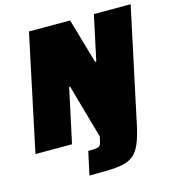

<svg xmlns="http://www.w3.org/2000/svg" viewBox="-132 -794 1002 1100"><g transform="rotate(-15 369.5 -244.5)"><path d="M262 199 292 61Q329 61 344.5 58Q360 55 365.5 43Q371 31 376 3L377 -3L287 -321H281L212 0H-5L141 -688H385L462 -422H469L526 -688H744L605 -37Q591 34 575 78.5Q559 123 536.5 148Q514 173 479 184Q444 195 391 197Q338 199 262 199Z"/></g></svg>

Font: Saira Black
Style: Italic
Weight: 900
Italic angle: -12°
Designer: Hector Gatti with collaboration of the Omnibus-Type team
Foundry: Omnibus-Type
Version: Version 1.100; ttfautohint (v1.8.3)